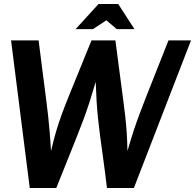

<svg xmlns="http://www.w3.org/2000/svg" viewBox="-20 -933 970 955"><path d="M172 -732Q184 -639 192.5 -571Q201 -503 208 -451Q215 -399 219.5 -356Q224 -313 227.5 -271.5Q231 -230 234 -182Q246 -235 259 -279Q272 -323 288 -366.5Q304 -410 324.5 -460.5Q345 -511 372 -577Q399 -643 435 -732H554Q566 -640 575 -571.5Q584 -503 591 -450.5Q598 -398 603 -354.5Q608 -311 610.5 -270Q613 -229 614 -182Q630 -238 644.5 -282Q659 -326 675 -368.5Q691 -411 710.5 -460.5Q730 -510 756 -575.5Q782 -641 818 -732H930L646 2H512Q501 -90 492 -153.5Q483 -217 477 -263.5Q471 -310 467 -349.5Q463 -389 460.5 -430Q458 -471 456 -526Q440 -471 426 -427.5Q412 -384 397 -343.5Q382 -303 363.5 -256.5Q345 -210 320 -147.5Q295 -85 260 2H128L35 -732ZM509 -832 442 -788H356L470 -913H568L649 -788H561Z"/></svg>

Font: Rosario
Style: Bold Italic
Weight: 700
Italic angle: -8.05°
Designer: Hector Gatti
Foundry: Omnibus Type
Version: Version 1.101; ttfautohint (v1.8.1.43-b0c9)